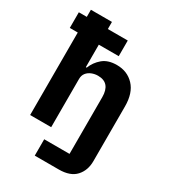

<svg xmlns="http://www.w3.org/2000/svg" viewBox="-222 -854 1044 1169"><g transform="rotate(30 300.0 -270.0)"><path d="M213 85H391V-314Q391 -363 369.5 -388.5Q348 -414 304 -414Q281 -414 260 -405.5Q239 -397 226 -380.5Q213 -364 213 -339V0H65V-580H9V-690H65V-740H213V-690H353V-580H213V-422H219Q236 -466 272.5 -497Q309 -528 371 -528Q445 -528 492 -478Q539 -428 539 -334V51Q539 116 500.5 158Q462 200 382 200H213Z"/></g></svg>

Font: Lilex
Style: Regular
Weight: 400
Monospace: yes
Designer: Mike Abbink, Paul van der Laan, Pieter van Rosmalen, Mikhael Khrustik
Foundry: Mikhael Khrustik
Version: Version 2.510